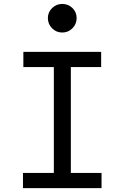

<svg xmlns="http://www.w3.org/2000/svg" viewBox="-20 -967 640 987"><path d="M98.1 0V-78.1H256.8V-622.1H100.1V-700.2H500V-622.1H344.2V-78.1H502V0ZM226.1 -874Q226.1 -904.3 247.8 -925.5Q269.5 -946.8 299.8 -946.8Q330.6 -946.8 352.3 -925.8Q374 -904.8 374 -874Q374 -843.3 352.3 -821.5Q330.6 -799.8 299.8 -799.8Q269.5 -799.8 247.8 -821.5Q226.1 -843.3 226.1 -874Z"/></svg>

Font: CommitMono
Style: Regular
Weight: 400
Monospace: yes
Designer: Eigil Nikolajsen
Foundry: Eigil Nikolajsen
Version: Version 1.143